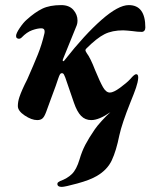

<svg xmlns="http://www.w3.org/2000/svg" viewBox="-20 -457 607 753"><path d="M550 -349Q550 -341 546 -336.5Q542 -332 536 -332Q519 -332 500 -335Q489 -336 479.5 -337Q470 -338 463 -338Q420 -338 390 -323Q360 -308 319 -267Q315 -263 315 -260Q315 -257 320 -249Q335 -229 353 -182Q372 -136 384 -115Q396 -94 411 -94Q425 -94 451 -113Q477 -132 491 -147Q507 -166 514 -166Q522 -166 522 -154V-153V-151Q521 -135 513.5 -113Q506 -91 492 -57Q458 28 448 74Q436 134 418.5 171.5Q401 209 360 233Q333 249 283.5 262.5Q234 276 222 276Q205 276 205 264Q205 260 208.5 257.5Q212 255 216 253Q244 243 262 225.5Q280 208 292 168Q301 137 314.5 111Q328 85 352 50Q360 38 379 17Q398 -4 413 -17Q368 14 338 14Q314 14 298 -2.5Q282 -19 270 -54L236 -153Q235 -154 232 -162Q229 -170 223 -170Q218 -170 215 -165Q212 -160 208 -148Q203 -131 180 -70L161 -18Q154 1 146.5 7.5Q139 14 126 14Q104 14 77 -4Q50 -22 50 -41Q50 -58 56 -76Q65 -103 87 -146Q113 -205 128.5 -243.5Q144 -282 154 -325Q155 -328 155 -334Q155 -346 142 -346Q127 -346 106 -338.5Q85 -331 65 -310Q60 -305 54 -305Q50 -305 46.5 -307.5Q43 -310 43 -316Q43 -326 57.5 -347.5Q72 -369 85 -380Q117 -409 146 -423Q175 -437 220 -437Q251 -437 267.5 -418.5Q284 -400 284 -376Q284 -366 281 -358L227 -225Q226 -223 226 -220Q226 -217 228 -217Q231 -217 235 -223Q312 -321 378 -379Q444 -437 485 -437Q550 -437 550 -349Z"/></svg>

Font: EB Garamond ExtraBold
Style: Italic
Weight: 800
Italic angle: -17.2°
Designer: Georg Duffner and Octavio Pardo
Foundry: Georg Duffner
Version: Version 1.000